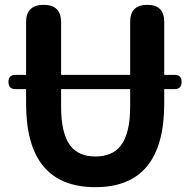

<svg xmlns="http://www.w3.org/2000/svg" viewBox="-20 -761 787 795"><path d="M375 14Q88 14 88 -332V-392H44Q15 -392 15 -422Q15 -451 44 -451H88V-669Q88 -741 161 -741Q233 -741 233 -669V-596V-451H376H519V-671Q519 -741 590 -741Q660 -741 660 -671V-451H703Q732 -451 732 -422Q732 -392 703 -392H660V-332Q660 14 375 14ZM375 -113Q445 -113 480 -158Q519 -209 519 -319V-392H376H233V-319Q233 -209 271 -158Q306 -113 375 -113Z"/></svg>

Font: GenSenRounded2 TW B
Style: Regular
Weight: 700
Version: Version 2.000;PS 2;hotconv 16.6.51;makeotf.lib2.5.65220 DEVE